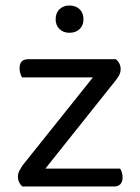

<svg xmlns="http://www.w3.org/2000/svg" viewBox="-20 -677 509 697"><path d="M93 0H61Q54 -6 49.5 -15.5Q45 -25 45 -35Q45 -47 50.5 -57.5Q56 -68 63 -78L370 -462H401Q409 -455 413.5 -446Q418 -437 418 -426Q418 -415 413 -405Q408 -395 399 -384ZM390 -462V-396H60Q57 -401 54 -410Q51 -419 51 -429Q51 -446 59 -454Q67 -462 81 -462ZM67 0V-65H416Q419 -61 422 -52.5Q425 -44 425 -33Q425 -17 417 -8.5Q409 0 394 0ZM283 -607Q283 -585 269 -571.5Q255 -558 232 -558Q210 -558 196 -571.5Q182 -585 182 -607Q182 -630 196 -643.5Q210 -657 232 -657Q255 -657 269 -643.5Q283 -630 283 -607Z"/></svg>

Font: Baloo Tamma 2
Style: Regular
Weight: 400
Designer: Divya Kowshik, Shuchita Grover and Ek Type
Foundry: Ek Type
Version: Version 1.700